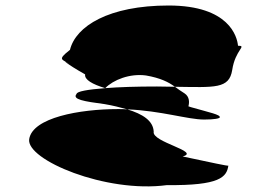

<svg xmlns="http://www.w3.org/2000/svg" viewBox="-20 -660 984 697"><path d="M86 -155C74 -80 364 42 586 12C778 14 803 -17 809 -59C809 -56 748 -70 643 -92C710 -110 530 -144 538 -182C536 -222 498 -246 442 -263C430 -264 420 -264 408 -264C269 -264 98 -233 86 -155ZM234 -479C184 -440 208 -446 235 -425C198 -450 221 -428 289 -390C286 -371 315 -354 362 -340C391 -370 451 -394 510 -386C562 -377 592 -362 615 -345C761 -343 812 -337 823 -406C834 -480 878 -494 844 -494C841 -526 813 -640 592 -640C375 -640 255 -565 234 -479ZM258 -319C241 -299 285 -292 360 -282C390 -277 417 -270 442 -263C565 -258 662 -226 721 -226C759 -226 777 -230 778 -234C780 -244 743 -251 673 -271L664 -274C668 -289 668 -309 650 -321C637 -329 626 -337 615 -345C595 -345 573 -346 550 -346C476 -346 412 -344 362 -340C297 -335 259 -328 258 -319Z"/></svg>

Font: Ampere
Style: SCUltExtIta
Weight: 400
Version: Version 1